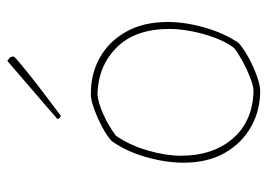

<svg xmlns="http://www.w3.org/2000/svg" viewBox="-123 -601 730 524"><g transform="rotate(-90 242.0 -339.0)"><path d="M259 6Q205 7 159.5 -18Q114 -43 87 -90Q60 -137 60 -203Q60 -252 75.5 -306Q91 -360 119 -399Q134 -413 158 -425.5Q182 -438 206.5 -447Q231 -456 245 -456Q300 -457 345 -432.5Q390 -408 417 -360.5Q444 -313 444 -246Q444 -198 428.5 -144.5Q413 -91 387 -53Q371 -39 346.5 -25.5Q322 -12 298 -3.5Q274 5 259 6ZM257 -12Q271 -13 293 -21.5Q315 -30 337 -42Q359 -54 373 -65Q389 -86 400.5 -116.5Q412 -147 418.5 -180Q425 -213 425 -241Q425 -335 374.5 -385.5Q324 -436 247 -438Q223 -436 192 -422Q161 -408 134 -388Q108 -351 93.5 -301.5Q79 -252 79 -210Q79 -123 126 -68.5Q173 -14 257 -12ZM182 -541 179 -547 218 -581 332 -679 338 -684Q340 -683 342.5 -680.5Q345 -678 348 -676L350 -667Q350 -665 331 -649Q312 -633 284 -611Q256 -589 229 -569Q202 -549 188 -538Z"/></g></svg>

Font: Labrada Thin
Style: Regular
Weight: 100
Designer: Mercedes Jáuregui
Foundry: Omnibus-Type Team
Version: Version 1.000; ttfautohint (v1.8.4.7-5d5b)